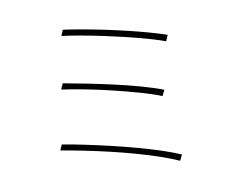

<svg xmlns="http://www.w3.org/2000/svg" viewBox="-79 -835 1159 943"><g transform="rotate(-10 500.0 -364.0)"><path d="M290 -731Q328 -726 379 -717Q430 -708 486 -696.5Q542 -685 598.5 -671.5Q655 -658 705 -644Q755 -630 793 -617L780 -587Q742 -601 692.5 -615Q643 -629 588 -642Q533 -655 477 -667Q421 -679 370 -688Q319 -697 278 -702ZM244 -472Q293 -463 357 -450.5Q421 -438 489.5 -422.5Q558 -407 621 -389.5Q684 -372 730 -354L716 -325Q672 -343 610 -360.5Q548 -378 480 -394.5Q412 -411 347 -423.5Q282 -436 231 -443ZM187 -177Q236 -169 296 -156.5Q356 -144 420 -129Q484 -114 546.5 -97Q609 -80 664 -62Q719 -44 760 -26L746 3Q707 -15 652.5 -33.5Q598 -52 535.5 -69.5Q473 -87 408.5 -102Q344 -117 284 -129Q224 -141 175 -149Z"/></g></svg>

Font: Noto Sans TC
Style: Regular
Weight: 100
Designer: Ryoko NISHIZUKA 西塚涼子 (kana, bopomofo & ideographs); Paul D. Hunt (Latin, Greek & Cyrillic); Sandoll Communications 산돌커뮤니
Foundry: Adobe
Version: Version 2.004;hotconv 1.0.118;makeotfexe 2.5.65603